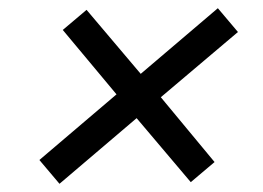

<svg xmlns="http://www.w3.org/2000/svg" viewBox="-20 -584 640 468"><path d="M125 -136 76 -194 264 -354 133 -511 191 -560 323 -404 511 -564 560 -506 372 -347 503 -189 445 -140 313 -296Z"/></svg>

Font: DM Mono
Style: Italic
Weight: 400
Italic angle: -10°
Designer: Colophon Foundry
Foundry: Colophon Foundry
Version: Version 1.000; ttfautohint (v1.8.2.53-6de2)